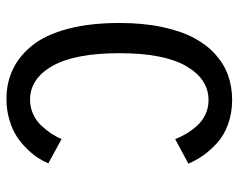

<svg xmlns="http://www.w3.org/2000/svg" viewBox="-94 -652 757 610"><g transform="rotate(90 285.0 -347.5)"><path d="M295 11Q243.5 11 200.5 -9.5Q157.5 -30 124.2 -71.8Q91 -113.5 72.2 -184Q53.5 -254.5 53.5 -348Q53.5 -423 66.2 -483.2Q79 -543.5 101 -584.8Q123 -626 154 -653.5Q185 -681 221 -693.5Q257 -706 298 -706Q340 -706 375.5 -693Q411 -680 435 -658Q459 -636 474.5 -613.8Q490 -591.5 500.5 -567L422.5 -525Q415 -544 405.2 -560.5Q395.5 -577 380.5 -594Q365.5 -611 344.5 -621Q323.5 -631 298.5 -631Q231.5 -631 190.5 -560Q149.5 -489 149.5 -348Q149.5 -206.5 190 -135.2Q230.5 -64 297.5 -64Q322 -64 343.5 -74Q365 -84 380.2 -100.5Q395.5 -117 405.2 -132Q415 -147 422.5 -164L499.5 -122Q492 -104.5 481.2 -88Q470.5 -71.5 452.2 -53Q434 -34.5 412.5 -20.8Q391 -7 360.2 2Q329.5 11 295 11Z"/></g></svg>

Font: League Mono Narrow
Style: Regular
Weight: 400
Width: 3
Designer: Tyler Finck
Foundry: The League of Moveable Type / Tyler Finck
Version: Version 2.210